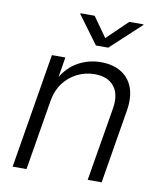

<svg xmlns="http://www.w3.org/2000/svg" viewBox="-84 -825 752 893"><g transform="rotate(10 291.5 -378.5)"><path d="M157.7 -335 102.1 0H36.6L126.5 -542.5H189.9L169.4 -416L158.2 -418Q191.9 -487.8 244.1 -518.8Q296.4 -549.8 357.4 -549.8Q413.6 -549.8 452.6 -526.4Q491.7 -502.9 508.5 -458Q525.4 -413.1 514.6 -348.1L457 0H391.1L449.2 -347.2Q460.4 -415 430.4 -452.4Q400.4 -489.7 338.9 -489.7Q294.9 -489.7 256.8 -470.9Q218.8 -452.1 192.4 -417.5Q166 -382.8 157.7 -335ZM290.5 -757.3 356.9 -663.6 454.1 -757.3H521.5L520.5 -753.9L378.4 -622.1H320.3L223.1 -753.9L224.1 -757.3Z"/></g></svg>

Font: Inter 16pt Light
Style: Italic
Weight: 300
Italic angle: -9.3988°
Version: Version 4.001;git-66647c0bb